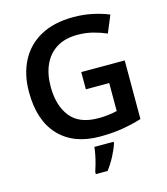

<svg xmlns="http://www.w3.org/2000/svg" viewBox="-134 -827 1002 1152"><g transform="rotate(-15 366.5 -251.5)"><path d="M391 -393H661V-29Q604 -11 540 -0.5Q476 10 400 10Q238 10 147.5 -85.5Q57 -181 57 -358Q57 -469 100.5 -551.5Q144 -634 227 -679Q310 -724 429 -724Q492 -724 548 -712Q604 -700 649 -681L605 -575Q566 -592 521 -603.5Q476 -615 426 -615Q349 -615 296.5 -582.5Q244 -550 217.5 -491.5Q191 -433 191 -356Q191 -238 246 -168.5Q301 -99 419 -99Q455 -99 485 -103Q515 -107 536 -112V-286H391ZM470 71Q460 103 438.5 144.5Q417 186 390 221H317V208Q323 190 330.5 163.5Q338 137 343.5 109.5Q349 82 351 61H470Z"/></g></svg>

Font: Noto Sans Lao Looped SemiBold
Style: Regular
Weight: 600
Designer: Mark Frömberg, Ben Mitchell
Foundry: The Fontpad Ltd
Version: Version 1.002; ttfautohint (v1.8.4.7-5d5b)